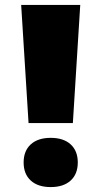

<svg xmlns="http://www.w3.org/2000/svg" viewBox="-20 -750 412 780"><path d="M96 -250 66 -730H306L276 -250ZM186 10Q134 10 105 -16.5Q76 -43 76 -90Q76 -137 105 -163.5Q134 -190 186 -190Q238 -190 267 -163.5Q296 -137 296 -90Q296 -43 267 -16.5Q238 10 186 10Z"/></svg>

Font: M PLUS 2 Black
Style: Regular
Weight: 900
Designer: Coji Morishita
Foundry: UNDERFOREST DESIGN
Version: Version 1.001